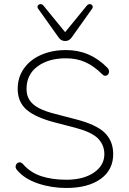

<svg xmlns="http://www.w3.org/2000/svg" viewBox="-20 -927 640 955"><path d="M65 -81Q55 -92 58.5 -104Q62 -116 73.5 -119Q85 -122 95 -110Q132 -68 186 -50.5Q240 -33 310 -33Q396 -33 448.5 -69.5Q501 -106 499 -165Q497 -210 465 -240.5Q433 -271 353 -292L253 -318Q156 -343 112 -381.5Q68 -420 68 -485Q68 -543 99.5 -587Q131 -631 185.5 -654.5Q240 -678 308 -678Q369 -678 420 -656Q471 -634 514 -590Q524 -580 522 -567.5Q520 -555 509.5 -551Q499 -547 488 -558Q447 -599 404 -618Q361 -637 308 -637Q221 -637 166.5 -596.5Q112 -556 112 -485Q112 -452 127 -429Q142 -406 173 -389.5Q204 -373 256 -360L356 -334Q457 -308 499 -268.5Q541 -229 543 -166Q545 -84 482 -38Q419 8 310 8Q236 8 169 -14.5Q102 -37 65 -81ZM272 -740 171 -882Q164 -891 168 -898.5Q172 -906 181 -906.5Q190 -907 197 -898L304 -767L411 -898Q418 -907 427 -906.5Q436 -906 440 -898.5Q444 -891 437 -882L336 -740Q324 -723 304 -723Q284 -723 272 -740Z"/></svg>

Font: SN Pro Thin
Style: Regular
Weight: 200
Designer: Tobias Whetton
Foundry: Supernotes
Version: Version 1.003;Glyphs 3.3 (3324)